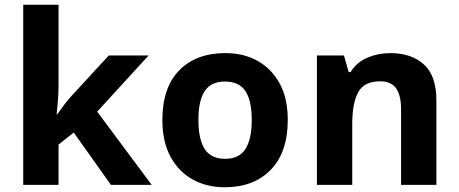

<svg xmlns="http://www.w3.org/2000/svg" viewBox="-20 -780 1936 810"><path d="M227 -420Q227 -389 224.5 -358.5Q222 -328 219 -297H221Q236 -318 252 -339.5Q268 -361 286 -380L439 -546H607L390 -309L620 0H448L291 -221L227 -170V0H78V-760H227Z M1194 -274Q1194 -138 1122.5 -64Q1051 10 928 10Q852 10 792.5 -23Q733 -56 699 -119.5Q665 -183 665 -274Q665 -410 736 -483Q807 -556 931 -556Q1008 -556 1067 -523Q1126 -490 1160 -427.5Q1194 -365 1194 -274ZM817 -274Q817 -193 843.5 -151.5Q870 -110 930 -110Q989 -110 1015.5 -151.5Q1042 -193 1042 -274Q1042 -355 1015.5 -395.5Q989 -436 929 -436Q870 -436 843.5 -395.5Q817 -355 817 -274Z M1627 -556Q1715 -556 1768 -508.5Q1821 -461 1821 -356V0H1672V-319Q1672 -378 1651 -407.5Q1630 -437 1584 -437Q1516 -437 1491 -390.5Q1466 -344 1466 -257V0H1317V-546H1431L1451 -476H1459Q1485 -518 1530.5 -537Q1576 -556 1627 -556Z"/></svg>

Font: Noto Sans Ol Chiki
Style: Bold
Weight: 700
Designer: Monotype Design Team, Lewis McGuffie
Foundry: Monotype Imaging Inc.
Version: Version 2.003; ttfautohint (v1.8.4.7-5d5b)